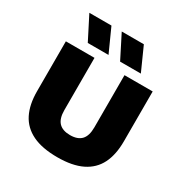

<svg xmlns="http://www.w3.org/2000/svg" viewBox="-184 -951 1062 1106"><g transform="rotate(30 347.0 -398.5)"><path d="M349 8Q248 8 183.8 -23Q119.5 -54 89 -114.2Q58.5 -174.5 58.5 -263V-595H249V-247.5Q249 -191.5 274 -165.2Q299 -139 349 -139Q399 -139 423.8 -165.2Q448.5 -191.5 448.5 -247.5V-595H636V-263Q636 -174.5 605.8 -114.2Q575.5 -54 512 -23Q448.5 8 349 8ZM387.5 -650 309 -805H456L525.5 -650ZM172.5 -650 93.5 -805H240.5L310.5 -650Z"/></g></svg>

Font: Encode Sans SC Condensed Thin ExtraBold
Style: Regular
Weight: 800
Version: Version 3.002